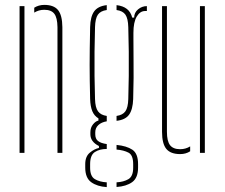

<svg xmlns="http://www.w3.org/2000/svg" viewBox="-20 -625 918 785"><path d="M60 0V-600H80V0ZM215 0V-514Q214.5 -552.5 202 -568.8Q189.5 -585 161 -585Q149.5 -585 139.2 -582Q129 -579 120 -573.5V-593.5Q128.5 -599 139 -602Q149.5 -605 161 -605Q200 -605 217.2 -584Q234.5 -563 235 -514V0Z M416.5 140Q377.5 137.5 353 120Q328.5 102.5 328.5 60Q328.5 56 328.5 52.8Q328.5 49.5 328.5 46Q328.5 14.5 347.5 -1Q366.5 -16.5 384.5 -20V-28Q349.5 -45.5 349.5 -76Q349.5 -78.5 349.5 -80.2Q349.5 -82 349.5 -84Q349.5 -103.5 360.5 -116.8Q371.5 -130 382.5 -132V-141Q365.5 -151 357.5 -170.2Q349.5 -189.5 348.5 -220Q347.5 -262.5 347 -295.2Q346.5 -328 346.5 -359.5Q346.5 -391 347 -427.5Q347.5 -464 348.5 -514Q349.5 -557 365 -578.5Q380.5 -600 416.5 -604V-584Q391 -580.5 380.2 -565Q369.5 -549.5 368.5 -514Q367 -464.5 366.5 -414Q366 -363.5 366.5 -314.5Q367 -265.5 368.5 -220Q369.5 -185 380.8 -169.8Q392 -154.5 416.5 -151V-129Q395 -125.5 382.2 -113.8Q369.5 -102 369.5 -84Q369.5 -82 369.5 -80.2Q369.5 -78.5 369.5 -76Q369.5 -57.5 380.8 -48.5Q392 -39.5 416.5 -36V-16Q387.5 -16 368 -3.5Q348.5 9 348.5 46Q348.5 49.5 348.5 53.2Q348.5 57 348.5 61Q348.5 96 368 107.5Q387.5 119 416.5 120.5ZM456.5 139.5V120.5Q485.5 119 505 107.5Q524.5 96 524.5 61Q524.5 57 524.5 53.2Q524.5 49.5 524.5 46Q524.5 9 505.2 -1Q486 -11 456.5 -13.5V-32.5Q497.5 -28.5 521 -13Q544.5 2.5 544.5 46Q544.5 49.5 544.5 52.8Q544.5 56 544.5 60Q544.5 102.5 520.2 119.8Q496 137 456.5 139.5ZM456.5 -131V-151Q481.5 -154.5 492.5 -169.8Q503.5 -185 504.5 -220Q506 -265.5 506.5 -314.5Q507 -363.5 506.5 -414Q506 -464.5 504.5 -514Q503.5 -549.5 492.8 -565Q482 -580.5 456.5 -584V-604Q509.5 -598 520.5 -553H528.5Q528.5 -573.5 544.5 -586.8Q560.5 -600 580.5 -600V-580H573.5Q552.5 -580 539 -557.2Q525.5 -534.5 525.5 -491V-468Q525.5 -418 526 -380.8Q526.5 -343.5 526.2 -306.5Q526 -269.5 524.5 -220Q523 -177.5 507.8 -156.2Q492.5 -135 456.5 -131Z M642.5 -86V-600H662.5V-86Q662.5 -48 675.2 -31.5Q688 -15 716.5 -15Q739 -15 757.5 -26.5V-6.5Q740 5 716.5 5Q677.5 5 660 -16.2Q642.5 -37.5 642.5 -86ZM797.5 0V-600H817.5V0Z"/></svg>

Font: Big Shoulders Stencil Thin
Style: Regular
Weight: 100
Designer: Patric King
Foundry: XO Type Co
Version: Version 2.001